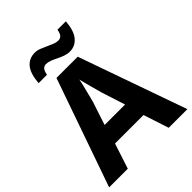

<svg xmlns="http://www.w3.org/2000/svg" viewBox="-254 -1063 1201 1201"><g transform="rotate(-45 346.0 -463.0)"><path d="M0 0 251 -717H439L692 0H527L472 -168H220L165 0ZM256 -296H437L387 -451Q383 -466 374.5 -496Q366 -526 358 -557.5Q350 -589 345 -609Q341 -586 333.5 -556Q326 -526 319 -498Q312 -470 307 -451ZM149 -773Q155 -852 185.5 -888.5Q216 -925 267 -925Q287 -925 307.5 -917Q328 -909 349 -899Q370 -889 389 -881.5Q408 -874 426 -874Q441 -874 452 -884.5Q463 -895 469 -926H543Q537 -848 506 -811Q475 -774 427 -774Q406 -774 384.5 -781.5Q363 -789 342.5 -799.5Q322 -810 302.5 -817.5Q283 -825 265 -825Q251 -825 240 -814.5Q229 -804 223 -773Z"/></g></svg>

Font: Noto Sans Symbols
Style: Bold
Weight: 700
Version: Version 2.002